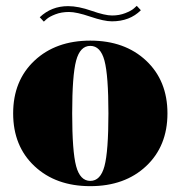

<svg xmlns="http://www.w3.org/2000/svg" viewBox="-20 -627 618 657"><path d="M480 -58.5Q407 10 289 10Q171 10 98 -58.5Q25 -127 25 -239Q25 -351 98 -419.5Q171 -488 289 -488Q407 -488 480 -419.5Q553 -351 553 -239Q553 -127 480 -58.5ZM337.5 -58.5Q351 -109 351 -239Q351 -369 337.5 -419.5Q324 -470 289 -470Q254 -470 240.5 -419.5Q227 -369 227 -239Q227 -109 240.5 -58.5Q254 -8 289 -8Q324 -8 337.5 -58.5ZM363 -554Q336 -554 289 -570Q242 -586 216 -586Q190 -586 169.5 -578Q149 -570 140 -562L130 -553L116 -568Q156 -606 213 -606Q248 -606 293.5 -590Q339 -574 363.5 -574Q388 -574 408.5 -582Q429 -590 438 -598L448 -607L462 -592Q424 -554 363 -554Z"/></svg>

Font: Elsie Black
Style: Regular
Weight: 900
Designer: Alejandro Inler
Foundry: Alejandro Inler
Version: 1.002